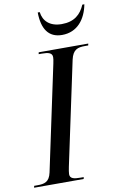

<svg xmlns="http://www.w3.org/2000/svg" viewBox="-127 -980 638 1034"><g transform="rotate(-10 192.0 -463.0)"><path d="M265 -784C348 -784 396 -846 411 -926H400C378 -875 342 -842 273 -842C208 -842 173 -877 167 -926H156C157 -837 190 -784 265 -784ZM-27 0H244L246 -10H229C194 -10 171 -14 171 -39C171 -48 174 -63 177 -79L297 -643C309 -697 336 -704 375 -704H393L395 -714H124L122 -704H139C174 -704 196 -699 196 -675C196 -669 195 -657 191 -640L69 -66C58 -16 31 -10 -7 -10H-25Z"/></g></svg>

Font: Noto Serif Display Condensed Medium
Style: Italic
Weight: 500
Width: 3
Italic angle: -12°
Designer: Monotype Design Team
Foundry: Monotype Imaging Inc.
Version: Version 2.009